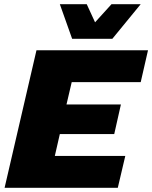

<svg xmlns="http://www.w3.org/2000/svg" viewBox="-20 -901 730 921"><path d="M2 0 155 -660H690L655 -507H324L299 -400H560L528 -258H267L243 -153H581L545 0ZM326 -715 267 -881H396L436 -794L515 -881H655L519 -715Z"/></svg>

Font: Work Sans ExtraBold
Style: Italic
Weight: 800
Italic angle: -13°
Designer: Wei Huang
Foundry: Wei Huang
Version: Version 2.012; ttfautohint (v1.8.3)